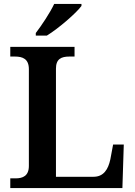

<svg xmlns="http://www.w3.org/2000/svg" viewBox="-20 -951 682 971"><path d="M161 -784V-771H217C276 -807 367 -886 392 -921V-931H254C233 -886 190 -822 161 -784ZM32 0H599L606 -220H552L538 -145C527 -94 504 -57 453 -57H263V-604C263 -653 290 -665 331 -665H357V-714H32V-665H56C95 -665 126 -653 126 -601V-112C126 -61 95 -49 59 -49H32Z"/></svg>

Font: Noto Serif Devanagari SemiBold
Style: Regular
Weight: 600
Designer: Universal Thirst, Indian Type Foundry and the Monotype Design Team
Foundry: Monotype Imaging Inc.
Version: Version 2.004